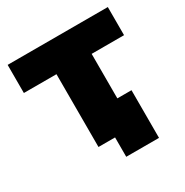

<svg xmlns="http://www.w3.org/2000/svg" viewBox="-151 -666 861 893"><g transform="rotate(-30 279.0 -219.0)"><path d="M185 0V-433L226 -391H10V-542H548V-391H332L374 -433V0ZM274 104V-42L316 0H185V-152H450V104Z"/></g></svg>

Font: MOST Montserrat ExtraBold
Style: Regular
Weight: 800
Designer: Julieta Ulanovsky
Foundry: Julieta Ulanovsky
Version: Version 8.000;March 11, 2024;FontCreator 15.0.0.2926 64-bit